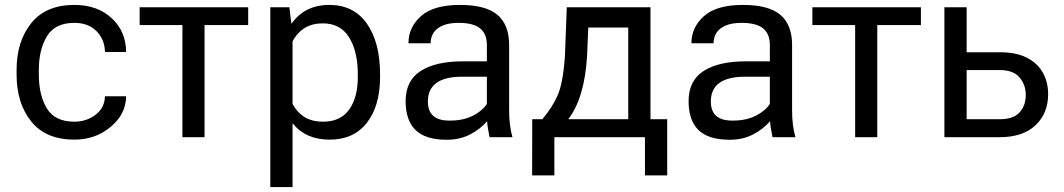

<svg xmlns="http://www.w3.org/2000/svg" viewBox="-20 -558 4328 781"><path d="M282.5 10Q166.5 10 107 -64Q47.5 -138 47.5 -254V-274.5Q47.5 -389.5 107 -463.8Q166.5 -538 282.5 -538Q376 -538 434.2 -484.2Q492.5 -430.5 493 -346.5H407Q406 -397 372.8 -431Q339.5 -465 282.5 -465Q204 -465 171 -410.5Q138 -356 138 -274.5V-254Q138 -170.5 170.8 -116.8Q203.5 -63 282.5 -63Q331.5 -63 368.5 -91Q405.5 -119 407 -166.5H493Q492.5 -94 430.2 -42Q368 10 282.5 10Z M812 0H722V-456H548V-528.5H989.5V-456H812Z M1170 203H1079.5V-528.5H1157L1165.5 -461Q1219 -538 1319.5 -538Q1419 -538 1472.5 -461.8Q1526 -385.5 1526 -255V-244.5Q1526 -127.5 1472.5 -58.8Q1419 10 1321 10Q1223.5 10 1171.5 -55.5L1170 -55ZM1294 -63Q1365.5 -63 1400.5 -112.5Q1435.5 -162 1435.5 -244.5V-255Q1435.5 -348.5 1400.2 -405.8Q1365 -463 1293 -463Q1209 -463 1170 -389.5V-135Q1190 -99 1220.2 -81Q1250.5 -63 1294 -63Z M1798 10.5Q1711 10.5 1670.5 -28.8Q1630 -68 1630 -146.5Q1630 -230 1691 -269.2Q1752 -308.5 1863 -308.5H1960.5V-375.5Q1960.5 -420 1933 -442.5Q1905.5 -465 1846 -465Q1806 -465 1780.5 -454Q1755 -443 1743.2 -424.2Q1731.5 -405.5 1731.5 -382H1641.5Q1641.5 -447 1692.5 -492.5Q1743.5 -538 1851 -538Q1955.5 -538 2003.2 -497.8Q2051 -457.5 2051 -374.5V-106.5Q2051 -48.5 2064.5 0H1971.5Q1963 -38 1961.5 -65Q1933.5 -32.5 1892 -11Q1850.5 10.5 1798 10.5ZM1811.5 -67.5Q1864.5 -67.5 1903.8 -87.5Q1943 -107.5 1960.5 -135.5V-246H1860Q1720.5 -246 1720.5 -145Q1720.5 -67.5 1807 -67.5Z M2535.5 -73V-446H2373L2368 -330.5Q2358 -159.5 2291.5 -73ZM2694 155.5H2603.5V0H2235V155.5H2144.5L2145 -73H2186Q2227.5 -122 2249 -171.8Q2270.5 -221.5 2278 -330.5L2285.5 -528.5H2626V-73H2694Z M2949 10.5Q2862 10.5 2821.5 -28.8Q2781 -68 2781 -146.5Q2781 -230 2842 -269.2Q2903 -308.5 3014 -308.5H3111.5V-375.5Q3111.5 -420 3084 -442.5Q3056.5 -465 2997 -465Q2957 -465 2931.5 -454Q2906 -443 2894.2 -424.2Q2882.5 -405.5 2882.5 -382H2792.5Q2792.5 -447 2843.5 -492.5Q2894.5 -538 3002 -538Q3106.5 -538 3154.2 -497.8Q3202 -457.5 3202 -374.5V-106.5Q3202 -48.5 3215.5 0H3122.5Q3114 -38 3112.5 -65Q3084.5 -32.5 3043 -11Q3001.5 10.5 2949 10.5ZM2962.5 -67.5Q3015.5 -67.5 3054.8 -87.5Q3094 -107.5 3111.5 -135.5V-246H3011Q2871.5 -246 2871.5 -145Q2871.5 -67.5 2958 -67.5Z M3548.5 0H3458.5V-456H3284.5V-528.5H3726V-456H3548.5Z M4046.5 -73Q4102 -73 4127.2 -100.8Q4152.5 -128.5 4152.5 -171.5Q4152.5 -213.5 4127 -243.2Q4101.5 -273 4046.5 -273H3912V-73ZM4046.5 0H3821.5V-528.5H3912V-345.5H4046.5Q4113 -345.5 4156.5 -323.5Q4200 -301.5 4221.8 -262.8Q4243.5 -224 4243.5 -175Q4243.5 -97 4192.2 -48.5Q4141 0 4046.5 0Z"/></svg>

Font: Roberto Sans
Style: Regular
Weight: 400
Designer: Google (font) & Cristiano Sobral (main changes)
Version: Version 1.500; ttfautohint (v1.8.4.7-5d5b-dirty)